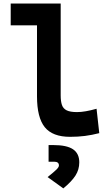

<svg xmlns="http://www.w3.org/2000/svg" viewBox="-20 -752 626 1069"><path d="M370.1 9.8Q272.5 9.8 229.2 -43.9Q186 -97.7 186 -215.8V-732.4H317.9V-220.7Q317.9 -188.5 324.7 -168Q331.5 -147.5 351.1 -137.7Q370.6 -127.9 409.2 -127.9Q452.1 -127.9 517.6 -146.5L532.7 -10.7Q491.2 0 452.6 4.9Q414.1 9.8 370.1 9.8ZM39.6 -610.8V-732.4H194.8V-610.8ZM332.5 296.9 245.1 233.9Q281.2 205.1 294.7 191.7Q308.1 178.2 308.1 169.4Q308.1 148.4 282.2 148.4H250.5V55.7H277.3Q351.6 55.7 386.5 79.1Q421.4 102.5 421.4 151.9Q421.4 192.4 400.1 225.6Q378.9 258.8 332.5 296.9Z"/></svg>

Font: Cascadia Mono
Style: Regular
Weight: 400
Monospace: yes
Designer: Aaron Bell
Foundry: Saja Typeworks
Version: Version 2404.023